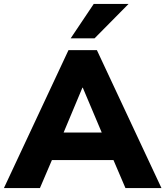

<svg xmlns="http://www.w3.org/2000/svg" viewBox="-41 -961 845 981"><path d="M-21 0 309 -705H454L784 0H600L517 -194L587 -143H175L246 -194L163 0ZM380 -513 264 -236 236 -284H527L499 -236L382 -513ZM320 -765 438 -941H616L442 -765Z"/></svg>

Font: Nunito Sans 12pt Black
Style: Regular
Weight: 900
Designer: Vernon Adams
Foundry: Vernon Adams
Version: Version 3.101;gftools[0.9.27]